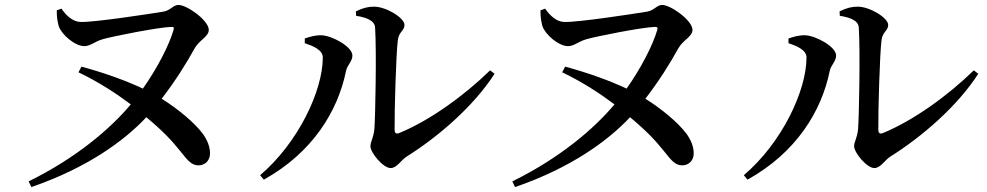

<svg xmlns="http://www.w3.org/2000/svg" viewBox="-20 -729 4000 778"><path d="M298 -436C382 -396 454 -348 510 -306C427 -207 289 -89 96 6L107 29C334 -49 484 -159 573 -254C638 -200 676 -160 711 -116C743 -75 758 -59 785 -59C810 -59 831 -78 831 -107C831 -135 820 -162 801 -188C768 -232 701 -288 635 -329C690 -400 735 -472 768 -532C787 -567 826 -580 826 -608C826 -646 738 -709 703 -709C682 -709 671 -687 643 -682C582 -672 360 -638 306 -640C275 -641 248 -666 229 -694L210 -687C210 -657 213 -642 218 -623C230 -588 284 -542 322 -542C346 -542 364 -561 396 -570C433 -581 623 -619 675 -620C684 -620 686 -617 683 -607C666 -548 619 -455 559 -370C491 -402 406 -433 310 -459Z M1422 -683 1423 -665C1472 -657 1499 -643 1500 -616C1506 -520 1501 -258 1497 -206C1493 -167 1481 -156 1481 -136C1481 -111 1532 -48 1563 -48C1588 -48 1604 -79 1627 -94C1756 -175 1899 -298 1984 -430L1966 -444C1861 -342 1724 -242 1598 -190C1586 -185 1579 -189 1579 -203C1578 -276 1585 -513 1592 -566C1596 -601 1619 -604 1619 -628C1619 -657 1544 -702 1496 -702C1471 -702 1451 -697 1422 -683ZM1215 -554C1245 -544 1288 -528 1288 -496C1288 -362 1189 -151 1034 -19L1049 -1C1247 -111 1349 -279 1382 -441C1387 -466 1408 -480 1408 -504C1408 -540 1326 -584 1284 -586C1258 -587 1235 -580 1215 -573Z M2258 -436C2342 -396 2414 -348 2470 -306C2387 -207 2249 -89 2056 6L2067 29C2294 -49 2444 -159 2533 -254C2598 -200 2636 -160 2671 -116C2703 -75 2718 -59 2745 -59C2770 -59 2791 -78 2791 -107C2791 -135 2780 -162 2761 -188C2728 -232 2661 -288 2595 -329C2650 -400 2695 -472 2728 -532C2747 -567 2786 -580 2786 -608C2786 -646 2698 -709 2663 -709C2642 -709 2631 -687 2603 -682C2542 -672 2320 -638 2266 -640C2235 -641 2208 -666 2189 -694L2170 -687C2170 -657 2173 -642 2178 -623C2190 -588 2244 -542 2282 -542C2306 -542 2324 -561 2356 -570C2393 -581 2583 -619 2635 -620C2644 -620 2646 -617 2643 -607C2626 -548 2579 -455 2519 -370C2451 -402 2366 -433 2270 -459Z M3382 -683 3383 -665C3432 -657 3459 -643 3460 -616C3466 -520 3461 -258 3457 -206C3453 -167 3441 -156 3441 -136C3441 -111 3492 -48 3523 -48C3548 -48 3564 -79 3587 -94C3716 -175 3859 -298 3944 -430L3926 -444C3821 -342 3684 -242 3558 -190C3546 -185 3539 -189 3539 -203C3538 -276 3545 -513 3552 -566C3556 -601 3579 -604 3579 -628C3579 -657 3504 -702 3456 -702C3431 -702 3411 -697 3382 -683ZM3175 -554C3205 -544 3248 -528 3248 -496C3248 -362 3149 -151 2994 -19L3009 -1C3207 -111 3309 -279 3342 -441C3347 -466 3368 -480 3368 -504C3368 -540 3286 -584 3244 -586C3218 -587 3195 -580 3175 -573Z"/></svg>

Font: Noto Serif SC SemiBold
Style: Regular
Weight: 600
Designer: Ryoko NISHIZUKA 西塚涼子 (kana & ideographs); Frank Grießhammer (Latin, Greek & Cyrillic); Wenlong ZHANG 张文龙 (bopomofo); San
Foundry: Adobe
Version: Version 2.001;hotconv 1.1.0;makeotfexe 2.6.0